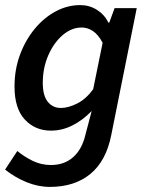

<svg xmlns="http://www.w3.org/2000/svg" viewBox="-22 -523 580 754"><path d="M174 211Q128 211 82.5 192.5Q37 174 -2 143L46 70Q74 93 107 109Q140 125 178 125Q231 125 265.5 94Q300 63 313 8L338 -87Q303 -51 262.5 -30.5Q222 -10 178 -10Q116 -10 75.5 -53.5Q35 -97 35 -183Q35 -250 56.5 -308Q78 -366 114.5 -410Q151 -454 197 -478.5Q243 -503 293 -503Q329 -503 358.5 -484.5Q388 -466 404 -434H407L428 -491H515L415 7Q395 109 333 160Q271 211 174 211ZM217 -99Q246 -99 281 -116.5Q316 -134 344 -173L381 -355Q364 -387 343 -401Q322 -415 299 -415Q259 -415 224 -385Q189 -355 167.5 -305.5Q146 -256 146 -197Q146 -148 165.5 -123.5Q185 -99 217 -99Z"/></svg>

Font: Source Sans Pro SemiBold
Style: Italic
Weight: 600
Italic angle: -11°
Designer: Paul D. Hunt
Foundry: Adobe Systems Incorporated
Version: Version 1.095;hotconv 1.0.109;makeotfexe 2.5.65596